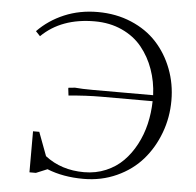

<svg xmlns="http://www.w3.org/2000/svg" viewBox="-52 -764 842 824"><g transform="rotate(5 369.5 -351.5)"><path d="M79.1 -606Q127 -655.3 192.9 -683.1Q258.8 -710.9 336.9 -710.9Q415.5 -710.9 481.4 -683.1Q547.4 -655.3 591.3 -607.4Q635.3 -559.6 659.7 -495.6Q684.1 -431.6 684.1 -359.9Q684.1 -286.6 659.2 -220Q634.3 -153.3 590.1 -102.8Q545.9 -52.2 480 -22.2Q414.1 7.8 336.9 7.8Q249 7.8 180.2 -20L131.8 0H104V-176.8H130.9L168.9 -75.2Q238.8 -21 336.9 -21Q387.7 -21 430.9 -39.3Q474.1 -57.6 505.1 -88.9Q536.1 -120.1 558.3 -162.1Q580.6 -204.1 591.8 -251.7Q603 -299.3 604 -350.1H384.8Q317.4 -350.1 242.2 -342.8L238.8 -371.1V-376L267.1 -378.9Q296.9 -376 344.2 -376H604Q601.6 -434.6 583 -486.8Q564.5 -539.1 531 -580.3Q497.6 -621.6 444.8 -645.8Q392.1 -669.9 327.1 -669.9Q183.6 -669.9 98.1 -585.9Z"/></g></svg>

Font: Dihjauti S
Style: Regular
Weight: 400
Designer: T. Christopher White
Version: Version 3.0.0